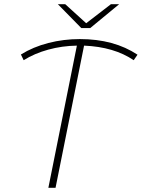

<svg xmlns="http://www.w3.org/2000/svg" viewBox="-20 -889 671 909"><path d="M613 -604Q520 -667 378 -673L243 0H209L344 -673Q274 -672 208.5 -654Q143 -636 92 -604L79 -631Q137 -667 209 -685.5Q281 -704 358 -704Q520 -704 631 -630ZM544 -869 407 -756H365L254 -869H289L388 -779L505 -869Z"/></svg>

Font: Montserrat Alternates ExLight
Style: Italic
Weight: 275
Italic angle: -11.3°
Designer: Julieta Ulanovsky
Foundry: Julieta Ulanovsky
Version: Version 7.200